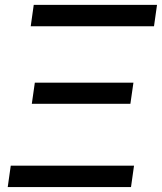

<svg xmlns="http://www.w3.org/2000/svg" viewBox="-20 -755 654 775"><path d="M11.2 0H508.8L521 -86.4H23.4ZM108.4 -335.9H506.3L518.6 -421.4H120.6ZM104 -648.9H601.6L613.8 -735.4H116.2Z"/></svg>

Font: Winston
Style: Italic
Weight: 400
Italic angle: -8.13011°
Designer: Vernon Adams, Kim Jin-seong, David Berlow, Cristiano Sobral
Foundry: The Winston Project Authors
Version: Version 3.004